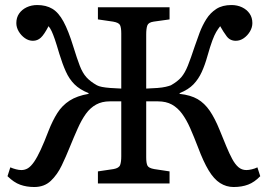

<svg xmlns="http://www.w3.org/2000/svg" viewBox="-20 -729 1064 763"><path d="M116.2 14.2Q85.4 14.2 60.3 5.1Q35.2 -3.9 9.8 -28.8L21 -64Q32.2 -59.1 43.7 -56.2Q55.2 -53.2 64.9 -53.2Q79.1 -53.2 91.1 -60.5Q103 -67.9 115.5 -85.9Q127.9 -104 141.8 -134Q155.8 -164.1 172.9 -209Q189 -250 208 -280Q227.1 -310.1 256.6 -329.1Q286.1 -348.1 332 -356V-358.9Q296.9 -373 275.9 -394Q254.9 -415 241.5 -445.1Q228 -475.1 215.8 -515.1Q204.6 -553.2 197.8 -573Q190.9 -592.8 185.5 -604.5Q180.2 -616.2 172.9 -625Q155.8 -591.8 142.3 -579.3Q128.9 -566.9 110.8 -566.9Q93.8 -566.9 78.9 -577.4Q64 -587.9 54.4 -604Q44.9 -620.1 44.9 -637.2Q44.9 -659.2 55.9 -675Q66.9 -690.9 85.9 -700Q105 -709 127.9 -709Q163.1 -709 188 -694.1Q212.9 -679.2 232.4 -643.1Q252 -606.9 271 -544.9Q286.1 -496.1 297.1 -467.5Q308.1 -439 323.5 -421.9Q338.9 -404.8 365.2 -390.1Q372.1 -386.2 385.5 -383.5Q398.9 -380.9 418.5 -379.4Q438 -377.9 461.9 -377V-596.2Q461.9 -619.1 457 -629.2Q452.1 -639.2 429.2 -643.1L369.1 -651.9V-700.2H653.8V-651.9L590.8 -643.1Q569.8 -640.1 565.4 -627.7Q561 -615.2 561 -591.8V-377Q585.9 -377.9 605.5 -379.4Q625 -380.9 638.4 -384Q651.9 -387.2 659.2 -390.1Q686 -405.3 700.4 -422.1Q714.8 -439 726.3 -467.5Q737.8 -496.1 753.9 -544.9Q762.7 -570.8 773.4 -599.4Q784.2 -627.9 800 -653.1Q815.9 -678.2 839.8 -693.6Q863.8 -709 899.9 -709Q922.9 -709 941.9 -700Q960.9 -690.9 971.9 -675Q982.9 -659.2 982.9 -637.2Q982.9 -620.1 973.4 -604Q963.9 -587.9 949 -577.4Q934.1 -566.9 917 -566.9Q894 -566.9 880.6 -585Q867.2 -603 855 -625Q846.2 -613.8 839.1 -601.8Q832 -589.8 824 -568.4Q815.9 -546.9 804.2 -505.9Q794.4 -470.7 781.7 -442.9Q769 -415 749 -394Q729 -373 693.8 -358.9V-356Q737.8 -351.1 765.4 -335Q793 -318.8 813.5 -288.8Q834 -258.8 853 -211.9Q867.2 -176.8 879.2 -147.9Q891.1 -119.1 902.6 -97.7Q914.1 -76.2 927.5 -64.7Q940.9 -53.2 959 -53.2Q968.8 -53.2 981 -56.2Q993.2 -59.1 1002.9 -64L1014.2 -28.8Q991.2 -4.9 966.1 4.6Q940.9 14.2 908.2 14.2Q879.4 14.2 854.7 -1.5Q830.1 -17.1 809.1 -52Q788.1 -86.9 767.1 -143.1Q751 -185.1 736.1 -219Q721.2 -252.9 703.6 -276.9Q686 -300.8 663.1 -313.5Q640.1 -326.2 607.9 -326.2H561V-104Q561 -81.1 565.9 -71Q570.8 -61 592.8 -57.1L653.8 -47.9V0H369.1V-47.9L431.2 -57.1Q453.1 -61 457.5 -73.5Q461.9 -85.9 461.9 -107.9V-326.2H416Q385.3 -326.2 362.1 -313.5Q338.9 -300.8 321.5 -276.9Q304.2 -252.9 289.1 -219Q273.9 -185.1 256.8 -143.1Q242.7 -107.9 225.3 -71.5Q208 -35.2 182.1 -10.5Q156.2 14.2 116.2 14.2Z"/></svg>

Font: Literata
Style: Regular
Weight: 400
Designer: Latin by Veronika Burian and Jose Scaglione. Greek by Irene Vlachou. Cyrillic by Vera Evstafieva.
Foundry: TypeTogether
Version: Version 3.002